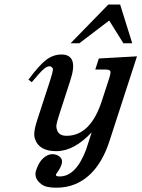

<svg xmlns="http://www.w3.org/2000/svg" viewBox="-20 -665 639 867"><path d="M577.1 -469.7H537.1L473.1 -572.3L338.4 -469.7H298.8L469.2 -644.5H522.5ZM257.3 -418.9Q337.4 -418.9 296.4 -298.3L247.6 -147.9Q236.3 -112.8 234.9 -101.3Q233.4 -89.8 237.8 -77.6Q246.1 -51.8 280.8 -51.8Q388.7 -51.8 439.9 -209.5L473.1 -311.5Q481.4 -337.4 478 -344.2Q474.6 -351.1 453.6 -351.1H410.2L426.3 -400.9L598.6 -410.6L474.6 -28.8Q425.3 123 318.4 167Q280.3 182.6 234.1 182.6Q188 182.6 168.5 168Q130.9 140.6 143.1 103.8Q155.3 66.9 175.5 49.1Q195.8 31.2 216.3 31.2Q236.8 31.2 251 43.9Q272.5 63 243.2 106.9Q233.4 121.1 232.9 122.1Q230 131.8 249.5 131.8Q323.2 131.8 369.1 9.8L394 -67.4Q314 17.6 234.6 17.6Q155.3 17.6 137.7 -38.6Q128.4 -64.5 148.4 -124L205.1 -297.9Q216.8 -333.5 219.2 -351.6Q219.2 -356.4 214.6 -361.1Q210 -365.7 203.1 -365.7Q185.1 -365.7 154.3 -329.6L123.5 -293.9L108.4 -305.2Q155.8 -369.6 188 -394.3Q220.2 -418.9 257.3 -418.9Z"/></svg>

Font: RIT Rachana
Style: Bold Italic
Weight: 700
Designer: Hussain KH
Version: 1.4.7